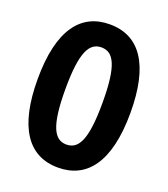

<svg xmlns="http://www.w3.org/2000/svg" viewBox="-136 -825 814 931"><g transform="rotate(20 271.5 -359.5)"><path d="M271 10C418 10 511 -102 511 -360C511 -607 426 -729 271 -729C124 -729 32 -617 32 -360C32 -113 116 10 271 10ZM271 -109C209 -109 175 -168 175 -360C175 -552 209 -610 271 -610C334 -610 367 -551 367 -360C367 -168 334 -109 271 -109Z"/></g></svg>

Font: Mona Sans SemiCondensed
Style: Bold
Weight: 700
Width: 4
Designer: Deni Anggara
Foundry: GitHub
Version: Version 2.000